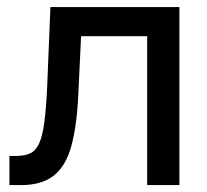

<svg xmlns="http://www.w3.org/2000/svg" viewBox="-20 -536 599 556"><path d="M7.3 0V-84.5H27.8Q51.8 -84.5 67.6 -92Q83.5 -99.6 93.3 -120.6Q103 -141.6 108.4 -181.6Q113.8 -221.7 116.7 -287.6L126 -515.6H499.5V0H406.2V-431.2H214.8L206.5 -257.3Q202.1 -168 186 -111.1Q169.9 -54.2 135.3 -27.1Q100.6 0 41 0Z"/></svg>

Font: Inter Cardless Display
Style: Regular
Weight: 400
Designer: Rasmus Andersson
Foundry: rsms
Version: Version 4.001;git-9221beed3